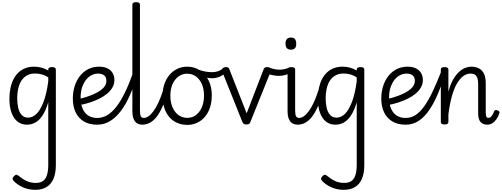

<svg xmlns="http://www.w3.org/2000/svg" viewBox="-20 -1135 4639 1774"><path d="M306 619Q245 619 193 596Q141 573 108 538Q97 528 96.5 517Q96 506 109 493Q121 480 130.5 479.5Q140 479 153 490Q187 519 224.5 537Q262 555 311 555Q352 555 377 537.5Q402 520 414 482.5Q426 445 426 384V-191Q404 -116 374.5 -70.5Q345 -25 308.5 -4Q272 17 229 17Q178 17 142 -11.5Q106 -40 86.5 -93.5Q67 -147 67 -223Q67 -275 76.5 -320.5Q86 -366 104.5 -402.5Q123 -439 150.5 -465Q178 -491 214 -505Q250 -519 296 -519Q331 -519 363 -510Q395 -501 426 -484V-493Q426 -504 434.5 -509.5Q443 -515 460 -515Q478 -515 487 -509.5Q496 -504 496 -493V389Q496 465 474.5 516Q453 567 410.5 593Q368 619 306 619ZM240 -48Q280 -48 316 -82Q352 -116 381 -190.5Q410 -265 426 -384V-420Q391 -442 360 -449Q329 -456 304 -456Q272 -456 246 -446Q220 -436 200 -417Q180 -398 166.5 -370Q153 -342 146 -305.5Q139 -269 139 -224Q139 -178 148.5 -137.5Q158 -97 180.5 -72.5Q203 -48 240 -48Z M878 17Q804 17 754 -13.5Q704 -44 678.5 -98Q653 -152 653 -224Q653 -286 670 -339.5Q687 -393 719 -433.5Q751 -474 795.5 -496.5Q840 -519 896 -519Q941 -519 972.5 -503.5Q1004 -488 1020.5 -460.5Q1037 -433 1037 -395Q1037 -358 1018.5 -326Q1000 -294 968 -268Q936 -242 895 -222Q854 -202 807.5 -187Q761 -172 713 -164L710 -221Q743 -228 778.5 -239.5Q814 -251 847 -265.5Q880 -280 906.5 -298.5Q933 -317 948 -339.5Q963 -362 963 -388Q963 -422 942.5 -438.5Q922 -455 886 -455Q855 -455 826 -440.5Q797 -426 774.5 -397Q752 -368 738.5 -327.5Q725 -287 725 -236Q725 -172 744 -129.5Q763 -87 797.5 -66Q832 -45 878 -45Q890 -45 896.5 -35.5Q903 -26 903 -14Q903 -2 897 7.5Q891 17 878 17Z M878 17Q869 17 864.5 7.5Q860 -2 860 -14Q860 -26 864.5 -35.5Q869 -45 878 -45Q927 -45 971 -71Q1015 -97 1056 -150Q1097 -203 1135.5 -282.5Q1174 -362 1212 -469Q1215 -479 1225.5 -479Q1236 -479 1245 -473Q1254 -467 1251 -457Q1220 -348 1182.5 -261Q1145 -174 1098.5 -112Q1052 -50 997.5 -16.5Q943 17 878 17Z M1297 17Q1278 17 1261 11.5Q1244 6 1231.5 -8Q1219 -22 1211 -45.5Q1203 -69 1203 -106V-1093Q1203 -1104 1211.5 -1109.5Q1220 -1115 1237 -1115Q1255 -1115 1264 -1109.5Q1273 -1104 1273 -1093V-115Q1273 -77 1281 -61Q1289 -45 1310 -45Q1322 -45 1327.5 -35.5Q1333 -26 1332 -14Q1331 -2 1322.5 7.5Q1314 17 1297 17Z M1295 17Q1282 17 1276 7.5Q1270 -2 1271 -14Q1272 -26 1281 -35.5Q1290 -45 1307 -45Q1330 -45 1353 -61.5Q1376 -78 1399.5 -110Q1423 -142 1445 -190Q1467 -238 1487 -301Q1492 -313 1502.5 -314.5Q1513 -316 1521.5 -310Q1530 -304 1526 -291Q1511 -224 1488.5 -167.5Q1466 -111 1437.5 -69.5Q1409 -28 1373 -5.5Q1337 17 1295 17Z M1710 19Q1642 19 1590.5 -13.5Q1539 -46 1510.5 -106Q1482 -166 1482 -250Q1482 -309 1499 -358.5Q1516 -408 1546.5 -443.5Q1577 -479 1618.5 -499Q1660 -519 1710 -519Q1776 -519 1827.5 -484.5Q1879 -450 1908 -390.5Q1937 -331 1937 -253Q1937 -205 1926.5 -163.5Q1916 -122 1896 -88Q1876 -54 1848 -30.5Q1820 -7 1785 6Q1750 19 1710 19ZM1710 -46Q1745 -46 1773 -61Q1801 -76 1822 -104Q1843 -132 1854 -170Q1865 -208 1865 -253Q1865 -312 1845.5 -357Q1826 -402 1791.5 -428Q1757 -454 1710 -454Q1675 -454 1646.5 -439Q1618 -424 1597 -396.5Q1576 -369 1565 -332Q1554 -295 1554 -250Q1554 -191 1573.5 -145Q1593 -99 1628 -72.5Q1663 -46 1710 -46Z M1939 -412Q1910 -412 1876 -420.5Q1842 -429 1791 -453Q1775 -461 1774 -474Q1773 -487 1783 -494.5Q1793 -502 1808 -494Q1833 -483 1868.5 -475.5Q1904 -468 1938 -468Q1967 -468 1993.5 -476.5Q2020 -485 2038 -503Q2044 -509 2050.5 -506.5Q2057 -504 2062 -496.5Q2067 -489 2068.5 -481Q2070 -473 2065 -467Q2046 -443 2012 -427.5Q1978 -412 1939 -412Z M2257 15Q2239 15 2232 9Q2225 3 2220 -7L2033 -474Q2026 -490 2036 -502.5Q2046 -515 2068 -515Q2082 -515 2089 -510Q2096 -505 2100 -493L2259 -88L2415 -493Q2420 -505 2427 -510Q2434 -515 2447 -515Q2471 -515 2479.5 -504Q2488 -493 2481 -474L2293 -7Q2290 3 2282.5 9Q2275 15 2257 15Z M2556 -434Q2533 -434 2501 -440Q2469 -446 2451 -455Q2443 -459 2443 -468.5Q2443 -478 2447.5 -488.5Q2452 -499 2458.5 -505.5Q2465 -512 2470 -510Q2488 -502 2514.5 -496.5Q2541 -491 2563 -491Q2584 -491 2608.5 -496.5Q2633 -502 2649 -510Q2657 -514 2662 -503.5Q2667 -493 2668 -480.5Q2669 -468 2663 -464Q2650 -454 2632 -447.5Q2614 -441 2594 -437.5Q2574 -434 2556 -434Z M2732 17Q2713 17 2696 11.5Q2679 6 2666 -8Q2653 -22 2645 -45.5Q2637 -69 2637 -106V-493Q2637 -504 2646 -509.5Q2655 -515 2671 -515Q2689 -515 2698 -509.5Q2707 -504 2707 -493V-115Q2707 -77 2715.5 -61Q2724 -45 2745 -45Q2757 -45 2762.5 -35.5Q2768 -26 2766.5 -14Q2765 -2 2756.5 7.5Q2748 17 2732 17ZM2668 -676Q2643 -676 2630.5 -690Q2618 -704 2618 -732Q2618 -760 2630.5 -774Q2643 -788 2668 -788Q2693 -788 2705 -774Q2717 -760 2717 -732Q2718 -704 2705.5 -690Q2693 -676 2668 -676Z M2730 17Q2717 17 2711 7.5Q2705 -2 2706 -14Q2707 -26 2716 -35.5Q2725 -45 2742 -45Q2765 -45 2788 -61.5Q2811 -78 2834.5 -110Q2858 -142 2880 -190Q2902 -238 2922 -301Q2927 -313 2937.5 -314.5Q2948 -316 2956.5 -310Q2965 -304 2961 -291Q2946 -224 2923.5 -167.5Q2901 -111 2872.5 -69.5Q2844 -28 2808 -5.5Q2772 17 2730 17Z M3156 619Q3095 619 3043 596Q2991 573 2958 538Q2947 528 2946.5 517Q2946 506 2959 493Q2971 480 2980.5 479.5Q2990 479 3003 490Q3037 519 3074.5 537Q3112 555 3161 555Q3202 555 3227 537.5Q3252 520 3264 482.5Q3276 445 3276 384V-191Q3254 -116 3224.5 -70.5Q3195 -25 3158.5 -4Q3122 17 3079 17Q3028 17 2992 -11.5Q2956 -40 2936.5 -93.5Q2917 -147 2917 -223Q2917 -275 2926.5 -320.5Q2936 -366 2954.5 -402.5Q2973 -439 3000.5 -465Q3028 -491 3064 -505Q3100 -519 3146 -519Q3181 -519 3213 -510Q3245 -501 3276 -484V-493Q3276 -504 3284.5 -509.5Q3293 -515 3310 -515Q3328 -515 3337 -509.5Q3346 -504 3346 -493V389Q3346 465 3324.5 516Q3303 567 3260.5 593Q3218 619 3156 619ZM3090 -48Q3130 -48 3166 -82Q3202 -116 3231 -190.5Q3260 -265 3276 -384V-420Q3241 -442 3210 -449Q3179 -456 3154 -456Q3122 -456 3096 -446Q3070 -436 3050 -417Q3030 -398 3016.5 -370Q3003 -342 2996 -305.5Q2989 -269 2989 -224Q2989 -178 2998.5 -137.5Q3008 -97 3030.5 -72.5Q3053 -48 3090 -48Z M3728 17Q3654 17 3604 -13.5Q3554 -44 3528.5 -98Q3503 -152 3503 -224Q3503 -286 3520 -339.5Q3537 -393 3569 -433.5Q3601 -474 3645.5 -496.5Q3690 -519 3746 -519Q3791 -519 3822.5 -503.5Q3854 -488 3870.5 -460.5Q3887 -433 3887 -395Q3887 -358 3868.5 -326Q3850 -294 3818 -268Q3786 -242 3745 -222Q3704 -202 3657.5 -187Q3611 -172 3563 -164L3560 -221Q3593 -228 3628.5 -239.5Q3664 -251 3697 -265.5Q3730 -280 3756.5 -298.5Q3783 -317 3798 -339.5Q3813 -362 3813 -388Q3813 -422 3792.5 -438.5Q3772 -455 3736 -455Q3705 -455 3676 -440.5Q3647 -426 3624.5 -397Q3602 -368 3588.5 -327.5Q3575 -287 3575 -236Q3575 -172 3594 -129.5Q3613 -87 3647.5 -66Q3682 -45 3728 -45Q3740 -45 3746.5 -35.5Q3753 -26 3753 -14Q3753 -2 3747 7.5Q3741 17 3728 17Z M3728 17Q3719 17 3714.5 7.5Q3710 -2 3710 -14Q3710 -26 3714.5 -35.5Q3719 -45 3728 -45Q3777 -45 3818.5 -71.5Q3860 -98 3898.5 -151.5Q3937 -205 3975.5 -285Q4014 -365 4055 -471Q4059 -481 4070.5 -481Q4082 -481 4090.5 -474Q4099 -467 4096 -457Q4061 -350 4023.5 -262.5Q3986 -175 3942 -112.5Q3898 -50 3845.5 -16.5Q3793 17 3728 17Z M4482 17Q4462 17 4446 10.5Q4430 4 4419.5 -8.5Q4409 -21 4403.5 -40.5Q4398 -60 4398 -85V-355Q4398 -389 4391.5 -411Q4385 -433 4369.5 -444Q4354 -455 4326 -455Q4292 -455 4260.5 -432Q4229 -409 4202 -363Q4175 -317 4155 -245.5Q4135 -174 4123 -77V-7Q4123 4 4114 9.5Q4105 15 4087 15Q4070 15 4061.5 9.5Q4053 4 4053 -7V-493Q4053 -504 4061.5 -509.5Q4070 -515 4087 -515Q4105 -515 4114 -509.5Q4123 -504 4123 -493V-288Q4141 -355 4166.5 -399.5Q4192 -444 4221 -470.5Q4250 -497 4279 -508Q4308 -519 4334 -519Q4371 -519 4401.5 -505Q4432 -491 4450 -457.5Q4468 -424 4468 -365V-98Q4468 -80 4470 -68.5Q4472 -57 4477.5 -51.5Q4483 -46 4492 -46Q4503 -46 4511.5 -52Q4520 -58 4528.5 -71.5Q4537 -85 4546 -107Q4550 -116 4557.5 -118Q4565 -120 4577 -115Q4589 -111 4593 -104Q4597 -97 4594 -89Q4583 -55 4565.5 -31.5Q4548 -8 4527.5 4.5Q4507 17 4482 17Z"/></svg>

Font: Playwrite FR Moderne Light
Style: Regular
Weight: 300
Version: Version 1.002